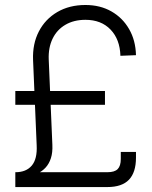

<svg xmlns="http://www.w3.org/2000/svg" viewBox="-20 -757 616 777"><path d="M43 -38.6V-60.1Q85.9 -60.1 108.6 -86.9Q131.3 -113.8 128.4 -169.4L113.8 -514.6Q111.3 -579.6 137.2 -629.6Q163.1 -679.7 211.9 -708.3Q260.7 -736.8 325.7 -736.8Q385.3 -736.8 430.7 -710.9Q476.1 -685.1 502.4 -639.4Q528.8 -593.8 530.3 -533.7L467.3 -531.2Q465.3 -597.7 427.5 -637.2Q389.6 -676.8 325.7 -676.8Q278.8 -676.8 244.6 -656.7Q210.4 -636.7 192.9 -600.6Q175.3 -564.5 177.2 -516.1L191.9 -171.4Q193.4 -139.6 186 -116.9Q178.7 -94.2 164.6 -78.9Q150.4 -63.5 131.1 -54.7Q111.8 -45.9 89.4 -42.2Q66.9 -38.6 43 -38.6ZM42 0V-60.1H415Q443.8 -60.1 456.3 -72.8Q468.8 -85.4 468.8 -113.8V-142.1H530.3V-119.1Q530.3 -59.6 502 -29.8Q473.6 0 414.1 0ZM42 -333V-388.7H404.8V-333Z"/></svg>

Font: Inter 28pt Light
Style: Regular
Weight: 300
Designer: Rasmus Andersson
Foundry: rsms
Version: Version 4.001;git-66647c0bb